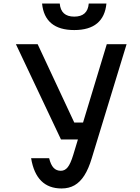

<svg xmlns="http://www.w3.org/2000/svg" viewBox="-20 -1050 790 1086"><path d="M400 -357H508L472 -261H325L70 -800H193ZM696 -800 499 -155Q481 -95 457 -57.5Q433 -20 401.5 -2Q370 16 328 16Q256 16 213 -27Q170 -70 156 -155H258Q267 -118 283 -101Q299 -84 324 -84Q347 -84 363 -104Q379 -124 394 -173L584 -800ZM400 -956Q438 -956 458.5 -974.5Q479 -993 482 -1030H582Q575 -956 529.5 -918Q484 -880 400 -880Q316 -880 270.5 -918Q225 -956 218 -1030H318Q321 -993 341.5 -974.5Q362 -956 400 -956Z"/></svg>

Font: Martian Mono VF sWd Rg
Style: Regular
Weight: 400
Width: 6
Monospace: yes
Designer: Roman Shamin
Foundry: Evil Martians
Version: Version 1.100